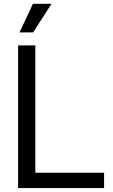

<svg xmlns="http://www.w3.org/2000/svg" viewBox="-20 -959 575 979"><path d="M72.3 -727.5H160.2V-78.1H510.7V0H72.3ZM147.9 -939.5H242.7L148.9 -793.9H79.6Z"/></svg>

Font: Intratopia Thin
Style: Regular
Weight: 100
Designer: Rasmus Andersson
Foundry: rsms
Version: Version 3.000;Glyphs 3.2.3 (3260)